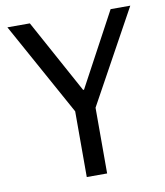

<svg xmlns="http://www.w3.org/2000/svg" viewBox="-79 -751 704 817"><g transform="rotate(-10 273.5 -343.0)"><path d="M318 0H230V-284L8 -686H105L279 -368H283L454 -686H539L318 -284Z"/></g></svg>

Font: Archivo Narrow
Style: Regular
Weight: 400
Designer: Hector Gatti
Foundry: Omnibus-Type
Version: Version 1.003